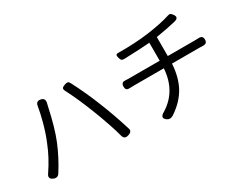

<svg xmlns="http://www.w3.org/2000/svg" viewBox="-99 -1187 2033 1646"><g transform="rotate(-30 918.0 -364.5)"><path d="M80 -30Q31 -50 64 -94Q139 -205 183 -317Q216 -394 243 -495Q264 -574 274 -636Q280 -681 324 -672.5Q368 -664 355 -615Q354 -612 353 -607Q350 -596 349 -591Q309 -401 261 -284Q211 -162 137 -46Q116 -15 80 -30ZM766 -59Q750 -120 728 -184Q693 -287 666 -354Q603 -516 543 -631Q532 -651 539 -662Q545 -672 569 -680Q588 -686 598 -684Q609 -681 617 -665Q688 -529 747 -380Q801 -248 853 -81Q860 -61 851 -49Q844 -38 822 -31Q777 -16 766 -59Z M1175 15Q1126 -20 1187 -53Q1358 -159 1372 -376H1081Q1073 -376 1056.5 -375.5Q1040 -375 1032 -375Q1011 -374 1002.5 -383Q994 -392 994 -413Q994 -454 1033 -451Q1041 -451 1056.5 -450.5Q1072 -450 1079 -450H1226H1374V-628Q1281 -620 1115 -615Q1100 -615 1092 -623Q1086 -629 1081 -645Q1074 -669 1078 -677Q1082 -687 1103 -686Q1261 -684 1399 -702Q1542 -722 1628 -750Q1644 -756 1654 -751Q1662 -747 1673 -732Q1704 -691 1653 -677L1648 -676Q1567 -656 1454 -638V-450H1724Q1746 -450 1759 -451Q1801 -454 1801 -413Q1801 -374 1761 -375Q1749 -376 1726 -376H1453Q1445 -246 1395 -153Q1342 -57 1236 13Q1203 34 1175 15Z"/></g></svg>

Font: GenSenRounded JP R
Style: Regular
Weight: 400
Version: Version 1.501;PS 1;hotconv 16.6.51;makeotf.lib2.5.65220